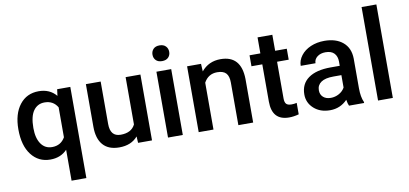

<svg xmlns="http://www.w3.org/2000/svg" viewBox="-83 -1032 3229 1517"><g transform="rotate(-10 1532.0 -273.5)"><path d="M38.6 -268.6Q38.6 -392.6 95.2 -465.3Q151.9 -538.1 248.5 -538.1Q336.9 -538.1 388.7 -476.1L395.5 -528.3H501V203.1H382.3V-44.9Q330.6 9.8 247.6 9.8Q152.8 9.8 95.7 -64.2Q38.6 -138.2 38.6 -268.6ZM157.2 -258.3Q157.2 -177.2 189.2 -131.1Q221.2 -85 277.8 -85Q348.1 -85 382.3 -145V-385.3Q348.1 -442.9 278.8 -442.9Q222.2 -442.9 189.7 -397.5Q157.2 -352.1 157.2 -258.3Z M948.7 -51.8Q896.5 9.8 800.3 9.8Q714.4 9.8 670.2 -40.5Q626 -90.8 626 -186V-528.3H744.6V-187.5Q744.6 -86.9 828.1 -86.9Q914.6 -86.9 944.8 -148.9V-528.3H1063.5V0H951.7Z M1310.5 0H1191.9V-528.3H1310.5ZM1184.6 -665.5Q1184.6 -692.9 1201.9 -710.9Q1219.2 -729 1251.5 -729Q1283.7 -729 1301.3 -710.9Q1318.8 -692.9 1318.8 -665.5Q1318.8 -638.7 1301.3 -620.8Q1283.7 -603 1251.5 -603Q1219.2 -603 1201.9 -620.8Q1184.6 -638.7 1184.6 -665.5Z M1549.8 -528.3 1553.2 -467.3Q1611.8 -538.1 1707 -538.1Q1872.1 -538.1 1875 -349.1V0H1756.3V-342.3Q1756.3 -392.6 1734.6 -416.7Q1712.9 -440.9 1663.6 -440.9Q1591.8 -440.9 1556.6 -376V0H1438V-528.3Z M2144.5 -656.7V-528.3H2237.8V-440.4H2144.5V-145.5Q2144.5 -115.2 2156.5 -101.8Q2168.5 -88.4 2199.2 -88.4Q2219.7 -88.4 2240.7 -93.3V-1.5Q2200.2 9.8 2162.6 9.8Q2025.9 9.8 2025.9 -141.1V-440.4H1939V-528.3H2025.9V-656.7Z M2644 0Q2636.2 -15.1 2630.4 -49.3Q2573.7 9.8 2491.7 9.8Q2412.1 9.8 2361.8 -35.6Q2311.5 -81.1 2311.5 -147.9Q2311.5 -232.4 2374.3 -277.6Q2437 -322.8 2553.7 -322.8H2626.5V-357.4Q2626.5 -398.4 2603.5 -423.1Q2580.6 -447.8 2533.7 -447.8Q2493.2 -447.8 2467.3 -427.5Q2441.4 -407.2 2441.4 -376H2322.8Q2322.8 -419.4 2351.6 -457.3Q2380.4 -495.1 2429.9 -516.6Q2479.5 -538.1 2540.5 -538.1Q2633.3 -538.1 2688.5 -491.5Q2743.7 -444.8 2745.1 -360.4V-122.1Q2745.1 -50.8 2765.1 -8.3V0ZM2513.7 -85.4Q2548.8 -85.4 2579.8 -102.5Q2610.8 -119.6 2626.5 -148.4V-248H2562.5Q2496.6 -248 2463.4 -225.1Q2430.2 -202.1 2430.2 -160.2Q2430.2 -126 2452.9 -105.7Q2475.6 -85.4 2513.7 -85.4Z M2995.6 0H2877V-750H2995.6Z"/></g></svg>

Font: Roboto-o Medium
Style: Regular
Weight: 500
Designer: Google
Version: Version 2.134; 2016; ttfautohint (v1.6)